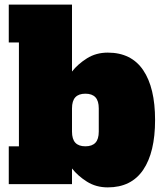

<svg xmlns="http://www.w3.org/2000/svg" viewBox="-20 -798 702 832"><path d="M292 -68V0H18V-164H62V-614H18V-778H292V-488Q317 -520 356.5 -545Q396 -570 447 -570Q549 -570 600.5 -494Q652 -418 652 -278Q652 -138 600.5 -62Q549 14 447 14Q396 14 356.5 -11Q317 -36 292 -68ZM408 -228V-328Q408 -361 393.5 -376.5Q379 -392 350 -392Q321 -392 306.5 -376.5Q292 -361 292 -328V-228Q292 -195 306.5 -179.5Q321 -164 350 -164Q379 -164 393.5 -179.5Q408 -195 408 -228Z"/></svg>

Font: Alfa Slab One
Style: Regular
Weight: 400
Designer: JM Sole
Foundry: JM Sole
Version: Version 2.000